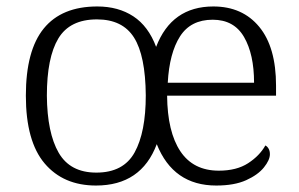

<svg xmlns="http://www.w3.org/2000/svg" viewBox="-20 -564 926 594"><path d="M277 10Q176 10 118 -58.5Q60 -127 60 -268Q60 -408 115.5 -476Q171 -544 281 -544Q346 -544 392.5 -513.5Q439 -483 463 -419Q511 -544 640 -544Q730 -544 782 -481Q834 -418 834 -299V-268H497Q498 -156 538 -96Q578 -36 657 -36Q712 -36 747.5 -59Q783 -82 801 -114Q807 -111 811 -104Q815 -97 815 -87Q815 -69 796.5 -46Q778 -23 741.5 -6.5Q705 10 649 10Q516 10 465 -118Q417 10 277 10ZM278 -30Q362 -30 396.5 -92.5Q431 -155 431 -269Q430 -392 394.5 -448Q359 -504 280 -504Q196 -504 160.5 -445Q125 -386 125 -268Q126 -153 161.5 -91.5Q197 -30 278 -30ZM766 -308Q766 -396 735 -449.5Q704 -503 638 -503Q570 -503 537 -451.5Q504 -400 499 -308Z"/></svg>

Font: Noto Serif Sinhala Light
Style: Regular
Weight: 300
Designer: Jelle Bosma - Monotype Design Team
Foundry: Monotype Imaging Inc.
Version: Version 2.007; ttfautohint (v1.8.4.7-5d5b)